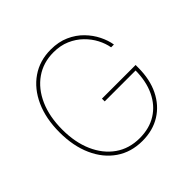

<svg xmlns="http://www.w3.org/2000/svg" viewBox="-184 -917 1107 1107"><g transform="rotate(-45 369.0 -363.5)"><path d="M376 9.8Q284.2 9.8 215.8 -37.1Q147.5 -84 109.9 -168.2Q72.3 -252.4 72.3 -363.3Q72.3 -475.6 110.1 -559.6Q147.9 -643.6 215.8 -690.4Q283.7 -737.3 374 -737.3Q437.5 -737.3 486.6 -715.3Q535.6 -693.4 570.3 -657.7Q605 -622.1 625.5 -580.6Q646 -539.1 652.3 -500H629.4Q623 -537.1 603.3 -575Q583.5 -612.8 551 -644.5Q518.6 -676.3 474.1 -695.6Q429.7 -714.8 374 -714.8Q290.5 -714.8 227.5 -670.9Q164.6 -627 129.6 -547.9Q94.7 -468.8 94.7 -363.3Q94.7 -259.8 129.4 -180.7Q164.1 -101.6 227.3 -57.1Q290.5 -12.7 376 -12.7Q455.6 -12.7 513.4 -49.1Q571.3 -85.4 603 -152.3Q634.8 -219.2 634.8 -310.5L644.5 -305.7H382.8V-328.1H657.2V-306.6Q657.2 -210.9 622.3 -139.9Q587.4 -68.8 524.2 -29.5Q460.9 9.8 376 9.8Z"/></g></svg>

Font: Inter Thin
Style: Regular
Weight: 250
Designer: Rasmus Andersson
Foundry: rsms
Version: Version 4.001;git-66647c0bb